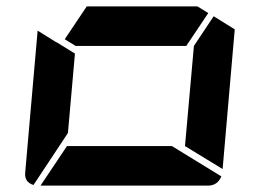

<svg xmlns="http://www.w3.org/2000/svg" viewBox="-20 -582 856 602"><path d="M633 -541 564 -438H217L183 -459L252 -562H599ZM650 -531 716 -490 678 -52 560 -124 588 -438ZM519 -124 674 -29Q662 0 632 0H107L190 -124ZM193 -165 85 -2Q56 -11 59 -41L98 -486L154 -451L160 -448L215 -414Z"/></svg>

Font: DSEG7 Modern
Style: Bold Italic
Weight: 700
Italic angle: -5°
Designer: Keshikan(Twitter:@keshinomi_88pro)
Version: Version 0.46